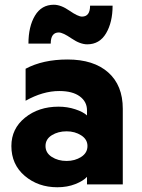

<svg xmlns="http://www.w3.org/2000/svg" viewBox="-20 -778 600 810"><path d="M360 -754H455Q455 -684 427.5 -637.5Q400 -591 348 -591Q318 -591 281.5 -616Q245 -641 228 -641Q194 -641 194 -594H100Q100 -666 127.5 -712Q155 -758 207 -758Q237 -758 273 -733Q309 -708 326 -708Q360 -708 360 -754ZM347 0V-32Q332 -15 298 -1.5Q264 12 222 12Q141 12 84.5 -36Q28 -84 28 -162Q28 -235 85.5 -281.5Q143 -328 227 -328Q264 -328 297.5 -317Q331 -306 347 -291V-313Q347 -349 316.5 -371.5Q286 -394 230 -394Q161 -394 88 -353V-488Q161 -527 265 -527Q375 -527 436.5 -472.5Q498 -418 498 -319V0ZM349 -162Q349 -190 322.5 -207Q296 -224 261 -224Q225 -224 198.5 -207.5Q172 -191 172 -162Q172 -133 198.5 -116Q225 -99 261 -99Q296 -99 322.5 -116Q349 -133 349 -162Z"/></svg>

Font: Freely
Style: Bold
Weight: 700
Designer: Kris Sowersby
Foundry: Klim Type Foundry
Version: Version 1.006;hotconv 1.0.113;makeotfexe 2.5.65598;200799169